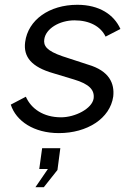

<svg xmlns="http://www.w3.org/2000/svg" viewBox="-20 -546 563 802"><path d="M226 10C344 10 440 -51 453 -143C459 -197 437 -250 348 -276L241 -311C174 -334 161 -355 165 -382C171 -426 228 -461 291 -461C355 -461 401 -435 421 -393L483 -425C456 -485 395 -526 303 -526C186 -526 97 -463 85 -370C77 -308 112 -266 203 -240L289 -214C353 -195 376 -170 371 -134C364 -92 294 -56 235 -56C161 -56 110 -92 88 -142L25 -109C47 -40 122 10 226 10ZM128 236H163L220 164L232 73H156L144 160H180Z"/></svg>

Font: United Sans
Style: Italic
Weight: 400
Italic angle: -8°
Designer: Pablo Impallari, Rodrigo Fuenzalida (Modified by Dan O. Williams)
Version: Version 1.000;PS 001.000;hotconv 1.0.88;makeotf.lib2.5.64775